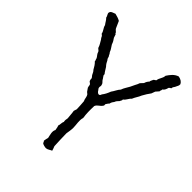

<svg xmlns="http://www.w3.org/2000/svg" viewBox="-198 -810 933 933"><g transform="rotate(45 268.5 -343.5)"><path d="M306 -5C304 -14 301 -20 298 -28C297 -57 295 -85 295 -114C297 -127 300 -142 300 -156C300 -179 293 -202 300 -224C296 -250 296 -273 297 -303C303 -319 320 -322 327 -336C331 -337 328 -345 329 -348C333 -353 336 -360 341 -364C343 -374 347 -380 352 -386C355 -395 361 -401 367 -407C369 -413 374 -416 373 -424C386 -432 390 -449 401 -457C407 -473 418 -486 424 -502C432 -517 441 -531 450 -543C452 -550 455 -555 457 -562L471 -578C470 -585 475 -587 474 -594C483 -599 487 -609 490 -621C492 -624 497 -626 501 -629C501 -639 507 -642 510 -649C513 -658 519 -662 518 -674C512 -686 501 -692 486 -695C463 -688 450 -670 438 -652C437 -632 424 -624 422 -605C417 -600 409 -599 408 -591C406 -587 403 -583 403 -577C396 -570 392 -563 389 -553L375 -538C372 -530 369 -522 365 -516C362 -508 357 -501 354 -493C347 -479 337 -467 332 -451C321 -440 315 -423 305 -410C299 -394 292 -380 283 -369C281 -363 279 -358 272 -358C266 -359 262 -363 259 -367C257 -373 251 -375 250 -382C248 -390 253 -394 250 -400C249 -410 241 -414 236 -421C233 -428 228 -432 225 -438C223 -440 223 -444 223 -448C215 -457 210 -468 203 -478C199 -482 195 -487 192 -492C188 -498 187 -504 182 -509C178 -513 179 -523 174 -527C172 -532 169 -538 165 -542C161 -555 152 -564 146 -575C142 -587 137 -596 130 -605L124 -623C122 -624 119 -625 119 -629C116 -634 109 -637 105 -644L89 -680C79 -686 66 -690 53 -693C42 -688 29 -687 26 -675C23 -666 33 -659 34 -648C43 -640 48 -628 56 -618C59 -602 71 -594 74 -577C78 -574 83 -571 85 -565C87 -559 92 -556 94 -551C100 -540 107 -531 111 -517C114 -512 121 -510 124 -504C127 -491 136 -485 141 -475C141 -468 146 -466 145 -459C155 -450 163 -437 170 -424C175 -420 178 -413 181 -407C183 -400 190 -396 193 -389C192 -383 194 -380 195 -375C197 -368 207 -368 209 -359C210 -355 210 -348 212 -344L223 -328C227 -323 234 -321 236 -314C240 -306 240 -292 245 -284C246 -264 248 -249 248 -232C247 -226 244 -222 243 -216C246 -201 246 -184 248 -169C246 -158 245 -155 247 -144C242 -136 244 -121 240 -112C244 -105 244 -95 246 -87C237 -72 245 -51 248 -35C246 -27 244 -20 243 -11C246 -9 248 -2 249 0C254 5 270 8 276 8C288 7 297 -2 306 -5Z"/></g></svg>

Font: FuturaRener
Style: Light
Weight: 300
Designer: BSozoo
Foundry: BSozoo
Version: Version 1.0